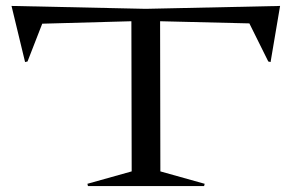

<svg xmlns="http://www.w3.org/2000/svg" viewBox="-20 -630 987 650"><path d="M19 -609.9 473.1 -600.1 928.2 -609.9 896 -419.9 888.2 -421.9 824.2 -550.8 522 -558.1 522.9 -49.8 672.9 -7.8 670.9 0H277.8L275.9 -7.8L425.8 -49.8L424.8 -558.1L123 -549.8L73.2 -421.9L64.9 -419.9Z"/></svg>

Font: Halibut Exp
Style: Regular
Weight: 400
Width: 7
Designer: Matteo Maggi
Foundry: Collletttivo
Version: Version 3.080 | FøM Fix